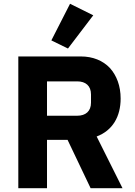

<svg xmlns="http://www.w3.org/2000/svg" viewBox="-20 -997 714 1017"><path d="M229 0H77V-698H408C472 -698 525 -676 562 -637C598 -597 619 -542 619 -475C619 -380 577 -306 492 -274L629 0H460L338 -256H229ZM389 -384C434 -384 462 -408 462 -453V-497C462 -542 434 -566 389 -566H229V-384ZM340 -740 252 -783 351 -977 474 -916Z"/></svg>

Font: Plexus Sans Bold
Style: Regular
Weight: 700
Version: Version 2.001;PS 002.001;hotconv 1.0.70;makeotf.lib2.5.58329